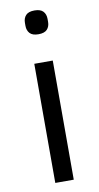

<svg xmlns="http://www.w3.org/2000/svg" viewBox="-86 -779 421 819"><g transform="rotate(-10 125.0 -370.0)"><path d="M125 -637Q99 -637 87.5 -649.5Q76 -662 76 -682V-695Q76 -715 87.5 -727.5Q99 -740 125 -740Q151 -740 162.5 -727.5Q174 -715 174 -695V-682Q174 -662 162.5 -649.5Q151 -637 125 -637ZM85 -516H165V0H85Z"/></g></svg>

Font: IBM Plex Sans Thai Looped
Style: Regular
Weight: 400
Designer: Mike Abbink, Paul van der Laan, Pieter van Rosmalen, Ben Mitchell, Mark Frömberg
Foundry: Bold Monday
Version: Version 1.1